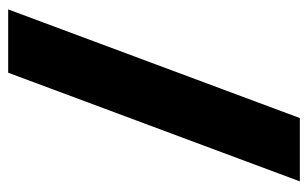

<svg xmlns="http://www.w3.org/2000/svg" viewBox="-162 -836 754 470"><g transform="rotate(-90 215.0 -601.0)"><path d="M6 -244H161L427 -958H272Z"/></g></svg>

Font: Noto Sans Khmer UI Condensed ExtraBold
Style: Regular
Weight: 800
Width: 3
Designer: Danh Hong and the Monotype Design Team
Foundry: Monotype Imaging Inc.
Version: Version 2.002